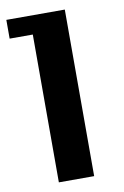

<svg xmlns="http://www.w3.org/2000/svg" viewBox="-84 -787 540 837"><g transform="rotate(-10 185.5 -368.5)"><path d="M107.4 0V-654.3H4.9V-737.3H263.7V0Z"/></g></svg>

Font: Klaudia
Style: Bold
Weight: 700
Designer: Wojciech Kalinowski "wmk69" (wmk69@o2.pl)
Foundry: Wojciech Kalinowski "wmk69" (wmk69@o2.pl)
Version: Version 3.1.0; 2021-05-10